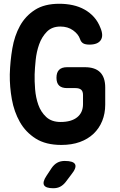

<svg xmlns="http://www.w3.org/2000/svg" viewBox="-20 -760 640 1020"><path d="M421 -255Q421 -275 411 -283.5Q401 -292 381 -292H336Q308 -292 294 -305.5Q280 -319 280 -347Q280 -375 294 -389Q308 -403 336 -403H431Q485 -403 512 -376Q539 -349 539 -295V-204Q539 -157 523 -117.5Q507 -78 477 -49.5Q447 -21 404 -5.5Q361 10 306 10Q223 10 169.5 -24Q116 -58 85.5 -112Q55 -166 43 -232.5Q31 -299 32 -365Q34 -435 45.5 -502.5Q57 -570 86 -622.5Q115 -675 165.5 -707.5Q216 -740 295 -740Q333 -740 367 -732.5Q401 -725 429.5 -709Q458 -693 479.5 -669Q501 -645 514 -611Q531 -570 515 -546.5Q499 -523 455 -523Q433 -523 421.5 -530Q410 -537 405 -553Q396 -579 368 -599Q340 -619 301 -619Q256 -619 229 -591.5Q202 -564 188 -524.5Q174 -485 169.5 -441Q165 -397 164 -365Q163 -330 166.5 -286Q170 -242 183.5 -203.5Q197 -165 225.5 -138.5Q254 -112 302 -112Q359 -112 390 -137Q421 -162 421 -207ZM254 133Q267 114 284 104.5Q301 95 324 95Q370 95 379 113Q388 131 359 167L328 208Q315 224 299.5 232Q284 240 263 240Q223 240 214 223.5Q205 207 227 174Z"/></svg>

Font: Maple Mono
Style: Bold
Weight: 700
Monospace: yes
Designer: subframe7536
Version: Version 7.200